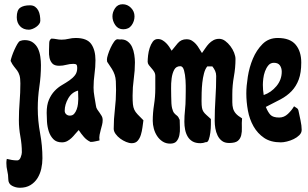

<svg xmlns="http://www.w3.org/2000/svg" viewBox="-20 -671 1452 905"><path d="M121 -646Q136 -646 145.5 -639Q155 -632 160.5 -621.5Q166 -611 168 -598Q170 -585 170 -573Q170 -565 164.5 -557.5Q159 -550 150.5 -544Q142 -538 132.5 -534.5Q123 -531 116 -531Q90 -531 74.5 -547.5Q59 -564 59 -590Q59 -623 75 -634.5Q91 -646 121 -646ZM96 -482Q120 -482 135.5 -470.5Q151 -459 159 -442Q167 -425 170 -404Q173 -383 173 -364Q173 -313 165.5 -262.5Q158 -212 158 -161Q158 -102 169 -43Q180 16 180 75Q180 100 174.5 124.5Q169 149 156.5 169Q144 189 123.5 201.5Q103 214 74 214Q54 214 36.5 204.5Q19 195 19 173Q19 153 14.5 135Q10 117 10 97Q10 92 10.5 87.5Q11 83 12 78Q24 81 36 83Q48 85 61 85Q72 85 77.5 70.5Q83 56 83 47Q83 10 76 -28Q69 -66 69 -104Q69 -148 72.5 -191Q76 -234 76 -278Q76 -302 72 -315.5Q68 -329 61 -338.5Q54 -348 46 -357.5Q38 -367 30 -384Q31 -391 36 -406Q41 -421 48 -436.5Q55 -452 62 -464Q69 -476 75 -478Q80 -480 85.5 -481Q91 -482 96 -482Z M222 -489Q234 -489 246 -486.5Q258 -484 270 -484Q287 -484 303.5 -488Q320 -492 337 -492Q390 -492 410 -463.5Q430 -435 430 -387Q430 -355 425.5 -322.5Q421 -290 421 -258Q421 -238 425 -216Q429 -194 432 -174Q433 -163 438.5 -155Q444 -147 449.5 -139.5Q455 -132 459.5 -124Q464 -116 464 -106Q464 -93 461 -82Q458 -71 455 -59.5Q452 -48 449.5 -36Q447 -24 449 -9Q438 -7 428 -4.5Q418 -2 407 -2Q389 -10 375.5 -25.5Q362 -41 351 -58Q342 -49 334 -39Q326 -29 317 -20.5Q308 -12 297 -6Q286 0 272 0Q246 0 231.5 -15Q217 -30 210 -51.5Q203 -73 201.5 -97Q200 -121 200 -139Q200 -176 210.5 -200.5Q221 -225 237 -242Q253 -259 272 -270Q291 -281 307 -292Q323 -303 333.5 -316.5Q344 -330 344 -351Q344 -362 340.5 -366Q337 -370 326 -370Q309 -370 292.5 -365.5Q276 -361 259 -361Q237 -361 227 -371.5Q217 -382 213.5 -398Q210 -414 211 -433Q212 -452 212 -468Q212 -474 214 -479.5Q216 -485 222 -489ZM285 -149Q285 -139 292 -132.5Q299 -126 309 -126Q322 -126 329.5 -134.5Q337 -143 341.5 -155.5Q346 -168 347.5 -181.5Q349 -195 349 -204L348 -244Q318 -236 301.5 -207Q285 -178 285 -149Z M558 -651Q581 -651 597.5 -634Q614 -617 614 -594Q614 -571 600.5 -552Q587 -533 561 -533Q537 -533 523.5 -552.5Q510 -572 510 -594Q510 -614 522.5 -632.5Q535 -651 558 -651ZM534 -486Q540 -486 544 -485Q566 -487 580.5 -476.5Q595 -466 602.5 -449.5Q610 -433 613 -413Q616 -393 616 -377Q616 -338 610.5 -299Q605 -260 605 -220Q605 -194 606.5 -179.5Q608 -165 613 -154Q618 -143 628.5 -132Q639 -121 656 -104Q654 -89 651.5 -70.5Q649 -52 644 -35.5Q639 -19 629 -7.5Q619 4 601 4Q589 4 574.5 -2Q560 -8 547 -17.5Q534 -27 525 -39.5Q516 -52 516 -64Q516 -110 521.5 -155.5Q527 -201 527 -247Q527 -272 526 -288.5Q525 -305 520.5 -318.5Q516 -332 507.5 -346Q499 -360 485 -380L484 -391Q484 -398 489 -414Q494 -430 501.5 -446Q509 -462 517.5 -474Q526 -486 534 -486Z M724 -487Q736 -487 745.5 -481.5Q755 -476 763 -468Q771 -460 777.5 -450.5Q784 -441 789 -432Q802 -449 818 -467.5Q834 -486 859 -486Q874 -486 884.5 -479.5Q895 -473 903.5 -463.5Q912 -454 918.5 -442.5Q925 -431 932 -421Q940 -432 948 -444Q956 -456 965 -465.5Q974 -475 986 -481.5Q998 -488 1013 -488Q1028 -488 1041.5 -478Q1055 -468 1066 -453.5Q1077 -439 1083.5 -422.5Q1090 -406 1090 -393Q1090 -352 1082.5 -310.5Q1075 -269 1075 -227Q1075 -205 1075 -189Q1075 -173 1078.5 -160Q1082 -147 1091.5 -136Q1101 -125 1121 -113Q1119 -91 1120 -70.5Q1121 -50 1117 -33.5Q1113 -17 1101 -7Q1089 3 1060 3Q1039 3 1026 -7Q1013 -17 1005.5 -32.5Q998 -48 995 -66Q992 -84 992 -101Q992 -154 995.5 -206.5Q999 -259 999 -313Q999 -326 994 -337Q989 -348 981 -358H957Q947 -346 941.5 -325Q936 -304 933.5 -280.5Q931 -257 930.5 -234Q930 -211 930 -195Q930 -174 932 -163Q934 -152 939 -144.5Q944 -137 952.5 -129.5Q961 -122 974 -110Q974 -103 974 -84.5Q974 -66 971.5 -46.5Q969 -27 964 -13Q959 1 950 -1Q937 4 925 4Q902 4 887.5 -4.5Q873 -13 864.5 -27.5Q856 -42 852.5 -60Q849 -78 849 -97Q849 -125 852 -152.5Q855 -180 855 -208Q855 -217 855.5 -242Q856 -267 854.5 -293Q853 -319 847.5 -339Q842 -359 830 -359Q810 -359 801 -342Q792 -325 789 -301.5Q786 -278 786.5 -254Q787 -230 787 -217Q787 -178 791 -161.5Q795 -145 801 -138Q807 -131 814 -126Q821 -121 827 -106Q827 -90 828 -70.5Q829 -51 825.5 -34Q822 -17 812.5 -5.5Q803 6 782 6Q762 6 746.5 -4Q731 -14 720.5 -30Q710 -46 705 -65Q700 -84 700 -101Q700 -139 706 -177Q712 -215 712 -253V-313Q712 -324 706.5 -333Q701 -342 694 -349.5Q687 -357 681.5 -364.5Q676 -372 676 -380Q676 -392 678 -410Q680 -428 685.5 -445Q691 -462 700 -474.5Q709 -487 724 -487Z M1289 -492Q1347 -492 1373.5 -460.5Q1400 -429 1400 -376Q1400 -328 1388 -296Q1376 -264 1354.5 -241.5Q1333 -219 1302 -202.5Q1271 -186 1233 -167Q1243 -142 1255 -129.5Q1267 -117 1296 -117Q1319 -117 1337 -134Q1355 -151 1366 -170Q1373 -165 1379 -161.5Q1385 -158 1387 -149Q1391 -130 1396.5 -104Q1402 -78 1402 -59Q1402 -45 1391 -34Q1380 -23 1364.5 -15.5Q1349 -8 1332.5 -4Q1316 0 1304 0Q1256 0 1225 -21Q1194 -42 1175 -75.5Q1156 -109 1148.5 -150Q1141 -191 1141 -231Q1141 -264 1148 -309Q1155 -354 1172 -394.5Q1189 -435 1217.5 -463.5Q1246 -492 1289 -492ZM1219 -271Q1219 -259 1220 -247Q1221 -235 1223 -223Q1258 -235 1283 -265Q1308 -295 1308 -333Q1308 -350 1299.5 -362.5Q1291 -375 1271 -375Q1255 -375 1245 -363Q1235 -351 1229 -334.5Q1223 -318 1221 -300.5Q1219 -283 1219 -271Z"/></svg>

Font: Reclame
Style: Regular
Weight: 400
Designer: Peter Wiegel
Foundry: Peter Wiegel
Version: Version 1.000